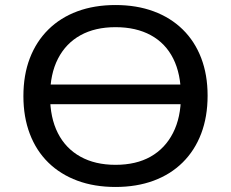

<svg xmlns="http://www.w3.org/2000/svg" viewBox="-20 -734 918 763"><path d="M134 -320V-398H752V-320ZM439 9Q355 9 287.5 -16Q220 -41 172 -88Q124 -135 98.5 -202Q73 -269 73 -352Q73 -436 98.5 -502.5Q124 -569 172 -616.5Q220 -664 287.5 -689Q355 -714 439 -714Q523 -714 590.5 -689Q658 -664 706 -617Q754 -570 779.5 -503.5Q805 -437 805 -354Q805 -270 779.5 -203Q754 -136 706 -88.5Q658 -41 590.5 -16Q523 9 439 9ZM439 -79Q521 -79 578.5 -111.5Q636 -144 667.5 -205.5Q699 -267 699 -353Q699 -440 668.5 -501Q638 -562 579.5 -594Q521 -626 439 -626Q358 -626 300 -594Q242 -562 210.5 -501Q179 -440 179 -352Q179 -266 210 -205Q241 -144 299.5 -111.5Q358 -79 439 -79Z"/></svg>

Font: Nunito Sans 10pt SemiExpanded Medium
Style: Regular
Weight: 500
Width: 6
Designer: Vernon Adams
Foundry: Vernon Adams
Version: Version 3.101;gftools[0.9.27]